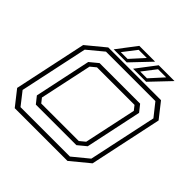

<svg xmlns="http://www.w3.org/2000/svg" viewBox="-209 -1040 1232 1232"><g transform="rotate(45 407.0 -424.0)"><path d="M93.5 0 12.5 -103 117.5 -597 242.5 -700H721L802 -597L697 -103L572 0ZM115 -31H563.5L670 -118.5L769 -583L699.5 -670.5H251L145.5 -583L46.5 -118.5ZM173 -112 136 -158.5 217.5 -543 274 -589.5H642L679 -543L597.5 -158.5L541 -112ZM192.5 -141.5H533L570 -172L646 -528L622 -558.5H281.5L244.5 -528L168.5 -172ZM451.5 -716 552 -848H695.5L570 -716ZM275.5 -716 376 -848H519.5L394 -716ZM320.5 -735.5H382L465 -827H391ZM496.5 -735.5H558L641 -827H567Z"/></g></svg>

Font: Tourney Expanded Light
Style: Italic
Weight: 300
Width: 7
Italic angle: -12°
Designer: Tyler Finck
Foundry: Etcetera Type Co
Version: Version 1.010; ttfautohint (v1.8.3)